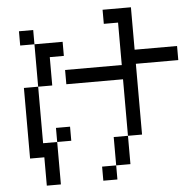

<svg xmlns="http://www.w3.org/2000/svg" viewBox="-63 -922 1127 1127"><g transform="rotate(-5 500.0 -359.0)"><path d="M333 -442.4V-526.4H667V-776.4H583V-859.4H750V-609.4H1000V-526.4H750V-109.4H667V57.6H583V-109.4H667V-442.4ZM83 -692.4V-776.4H167V-692.4ZM83 -26.4V-442.4H167V-692.4H333V-609.4H250V-442.4H167V-109.4H250V140.6H167V-26.4ZM583 57.6V140.6H500V57.6ZM250 -109.4V-192.4H333V-109.4Z"/></g></svg>

Font: KH Dot kagurazaka 12
Style: Regular
Weight: 400
Designer: Original version for X68000 by Keitarou Hiraki (http://hp.vector.co.jp/authors/VA000874/) / TrueType conversion by Homem
Version: Version 1.00.20150527